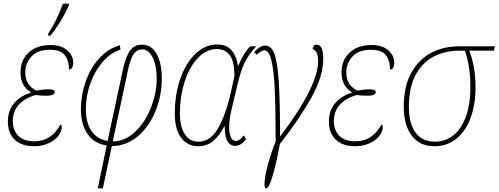

<svg xmlns="http://www.w3.org/2000/svg" viewBox="-20 -789 2724 1049"><path d="M23 -124Q23 -184 56 -224Q89 -264 149 -283V-285Q122 -300 107 -327.5Q92 -355 92 -393Q92 -460 136 -501.5Q180 -543 256 -543Q315 -543 347.5 -514Q380 -485 380 -446Q380 -429 374 -419Q368 -409 357 -409Q357 -458 334 -487.5Q311 -517 252 -517Q185 -517 151.5 -480Q118 -443 118 -393Q118 -323 179 -294Q185 -295 204.5 -298Q224 -301 245 -301Q279 -301 279 -286Q279 -277 268 -271.5Q257 -266 236 -266Q198 -266 175 -270Q118 -254 84 -218Q50 -182 50 -127Q50 -77 80 -47Q110 -17 166 -17Q215 -17 250 -40Q285 -63 310 -108Q317 -108 317 -94Q317 -69 297.5 -45Q278 -21 243.5 -5.5Q209 10 167 10Q99 10 61 -25.5Q23 -61 23 -124ZM244 -606Q291 -678 324 -769H357L356 -758Q311 -661 255 -594H243Z M563 6Q493 -5 457.5 -58Q422 -111 422 -192Q422 -267 447 -340.5Q472 -414 520.5 -468.5Q569 -523 635 -542L638 -518Q581 -499 538 -447.5Q495 -396 472 -328.5Q449 -261 449 -194Q449 -118 480 -73Q511 -28 568 -19L650 -402Q667 -481 691 -513Q715 -545 756 -545Q808 -545 836 -494Q864 -443 864 -361Q864 -265 828.5 -179.5Q793 -94 730.5 -42.5Q668 9 591 9L542 240H514ZM836 -359Q836 -431 814 -475Q792 -519 757 -519Q728 -519 709.5 -492.5Q691 -466 677 -395L596 -16Q664 -17 719 -69.5Q774 -122 805 -202Q836 -282 836 -359Z M935 -168Q935 -275 966 -361.5Q997 -448 1050 -497Q1103 -546 1166 -546Q1219 -546 1246 -513.5Q1273 -481 1280 -430H1282Q1294 -459 1311 -488Q1328 -517 1347 -536H1380Q1336 -488 1316 -445.5Q1296 -403 1279 -333L1245 -191Q1232 -135 1232 -95Q1232 -60 1241.5 -39.5Q1251 -19 1267 -19Q1279 -19 1289.5 -26.5Q1300 -34 1313 -49L1324 -28Q1310 -10 1295.5 -1Q1281 8 1263 8Q1240 8 1224 -15Q1208 -38 1208 -97L1205 -98Q1179 -48 1145 -19Q1111 10 1062 10Q1005 10 970 -36Q935 -82 935 -168ZM1237 -266 1261 -374Q1260 -458 1234 -489.5Q1208 -521 1165 -521Q1109 -521 1063 -474Q1017 -427 990 -346Q963 -265 963 -168Q963 -96 990 -55.5Q1017 -15 1063 -15Q1130 -15 1171 -87.5Q1212 -160 1237 -266Z M1425 218Q1425 179 1444 109.5Q1463 40 1486 -15Q1486 -195 1481 -301Q1476 -407 1462.5 -460.5Q1449 -514 1424 -514Q1410 -514 1382 -490L1369 -504Q1400 -540 1430 -540Q1462 -540 1479 -495Q1496 -450 1503 -344Q1510 -238 1510 -43Q1718 -317 1718 -455Q1718 -513 1688 -520Q1689 -531 1694.5 -538Q1700 -545 1710 -545Q1728 -545 1737 -525.5Q1746 -506 1746 -469Q1746 -372 1682 -257Q1618 -142 1509 -2Q1490 102 1469.5 171.5Q1449 241 1434 240Q1425 240 1425 218Z M1777 -124Q1777 -184 1810 -224Q1843 -264 1903 -283V-285Q1876 -300 1861 -327.5Q1846 -355 1846 -393Q1846 -460 1890 -501.5Q1934 -543 2010 -543Q2069 -543 2101.5 -514Q2134 -485 2134 -446Q2134 -429 2128 -419Q2122 -409 2111 -409Q2111 -458 2088 -487.5Q2065 -517 2006 -517Q1939 -517 1905.5 -480Q1872 -443 1872 -393Q1872 -323 1933 -294Q1939 -295 1958.5 -298Q1978 -301 1999 -301Q2033 -301 2033 -286Q2033 -277 2022 -271.5Q2011 -266 1990 -266Q1952 -266 1929 -270Q1872 -254 1838 -218Q1804 -182 1804 -127Q1804 -77 1834 -47Q1864 -17 1920 -17Q1969 -17 2004 -40Q2039 -63 2064 -108Q2071 -108 2071 -94Q2071 -69 2051.5 -45Q2032 -21 1997.5 -5.5Q1963 10 1921 10Q1853 10 1815 -25.5Q1777 -61 1777 -124Z M2186 -206Q2186 -318 2227.5 -392Q2269 -466 2337 -501Q2405 -536 2488 -536H2684L2678 -512H2544Q2558 -477 2568 -425Q2578 -373 2578 -313Q2578 -219 2551.5 -146Q2525 -73 2474 -31.5Q2423 10 2353 10Q2273 10 2229.5 -48Q2186 -106 2186 -206ZM2550 -315Q2550 -427 2520 -512H2485Q2417 -512 2355.5 -483Q2294 -454 2254 -385.5Q2214 -317 2214 -205Q2214 -113 2251 -64Q2288 -15 2355 -15Q2414 -15 2458 -50.5Q2502 -86 2526 -153.5Q2550 -221 2550 -315Z"/></svg>

Font: Noto Serif NarrowThin
Style: Italic
Weight: 250
Width: 4
Italic angle: -12°
Designer: Monotype Design Team
Foundry: Monotype Imaging Inc.
Version: Version 1.001